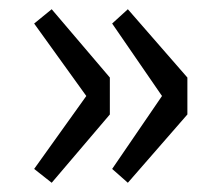

<svg xmlns="http://www.w3.org/2000/svg" viewBox="-20 -460 475 416"><path d="M54 -94 92 -64 218 -212V-292L92 -440L54 -409L167 -252ZM223 -94 257 -64 386 -212V-292L257 -440L223 -409L331 -252Z"/></svg>

Font: Falling Sky
Style: Light
Weight: 400
Designer: Paul D. Hunt
Foundry: Adobe Systems Incorporated
Version: Version 1.02